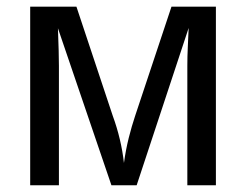

<svg xmlns="http://www.w3.org/2000/svg" viewBox="-20 -548 728 568"><path d="M154.3 -353.5V0H69.3V-528.3H206.1L313.5 -205.6Q326.2 -170.9 334.5 -135.7Q342.8 -100.6 346.7 -65.9Q352.1 -105 360.8 -139.9Q369.6 -174.8 379.9 -205.6L487.3 -528.3H618.7V0H534.2V-353.5Q534.2 -381.3 535.6 -409.4Q537.1 -437.5 538.1 -465.3L384.3 0H309.6L151.4 -464.4Q154.3 -388.2 154.3 -353.5Z"/></svg>

Font: Arimo
Style: Regular
Weight: 400
Designer: Steve Matteson
Foundry: Monotype Imaging Inc.
Version: Version 1.33